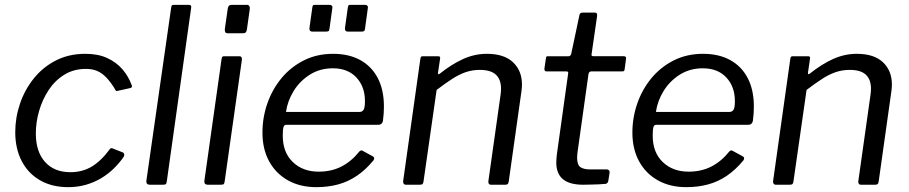

<svg xmlns="http://www.w3.org/2000/svg" viewBox="-20 -762 3751 792"><path d="M331.9 -540Q384.9 -540 422.6 -522.5Q460.3 -505 485 -476.2Q509.8 -447.4 523.1 -411.2Q525.3 -405.8 523.9 -403.2Q522.6 -400.5 517.6 -398.8L463.1 -386.7Q459.5 -385.7 456.9 -389.3Q454.2 -392.8 451.5 -399Q434.5 -425.9 417.5 -443.4Q400.5 -460.8 380.9 -469.3Q361.2 -477.8 334.9 -477.8Q284.2 -477.8 245.6 -454Q206.9 -430.2 180.8 -390.7Q154.8 -351.3 141.3 -304.4Q127.8 -257.5 127.8 -211.4Q127.8 -136.3 165.8 -94Q203.7 -51.7 270.5 -51.7Q320.3 -51.7 359.2 -75.3Q398 -98.9 433.6 -147.6Q438.8 -153.3 445.8 -149.2L486.4 -133.3Q490 -132.3 491.9 -127.5Q493.8 -122.6 491 -116.3Q473.4 -90.6 450 -67.5Q426.5 -44.4 397.7 -27.1Q368.9 -9.8 334.8 0.1Q300.6 10 261.2 10Q194.4 10 145.3 -18.2Q96.2 -46.4 69.6 -97.5Q42.9 -148.6 42.9 -216.7Q42.9 -276.8 62.5 -334.4Q82.1 -392 119.5 -438.6Q156.9 -485.2 210.6 -512.6Q264.3 -540 331.9 -540Z M668.1 -14.3Q666.8 -4.8 663.9 -2.4Q661.1 0 650.6 0H599.2Q590 0 586.4 -4.3Q582.8 -8.6 583.8 -16.5L686.1 -730.8Q687.3 -738.2 689.3 -740.1Q691.2 -742 697.3 -742H759.2Q771.3 -742 768.3 -728Z M906.8 -14.3Q905.5 -4.8 902.7 -2.4Q899.8 0 889.3 0H838.2Q829 0 825.5 -4.3Q822.1 -8.6 823.1 -16.5L894 -518.8Q895.2 -526.2 897.3 -528.1Q899.3 -530 905.4 -530H967.9Q973.7 -530 976.2 -525.8Q978.7 -521.7 977.7 -514.9ZM998.7 -641.9Q997.4 -632.7 994 -628.7Q990.7 -624.7 980.2 -624.7H919.1Q911 -624.7 908.7 -630.6Q906.4 -636.5 907.7 -644.4L919.6 -727Q921.9 -742 934.5 -742H999.6Q1005.4 -742 1008.5 -736.8Q1011.6 -731.5 1010.3 -724.4Z M1284.8 10Q1217.7 10 1167.6 -18.2Q1117.5 -46.4 1090.1 -96.8Q1062.6 -147.3 1062.6 -215.1Q1062.6 -277.1 1082.7 -334.9Q1102.7 -392.8 1140.8 -439.1Q1179 -485.4 1232.9 -512.7Q1286.9 -540 1354.3 -540Q1419.1 -540 1466 -514.3Q1512.9 -488.5 1538.3 -440Q1563.7 -391.4 1563.7 -321.9Q1563.7 -308.2 1562.7 -293.8Q1561.7 -279.5 1559.7 -264Q1558.7 -256.5 1553.7 -251.8Q1548.7 -247.1 1539.4 -247.1H1160Q1152.4 -247.1 1149.4 -237.6Q1146.4 -228 1146.4 -202.2Q1146.4 -133.4 1187.8 -93.6Q1229.2 -53.9 1294.5 -53.9Q1346.7 -53.9 1388.1 -74.9Q1429.6 -96 1462.8 -137.6Q1467.4 -142.1 1471 -141.6Q1474.6 -141.1 1478.5 -138.6L1517.1 -117.5Q1527.9 -112.3 1520.8 -100.8Q1488.4 -61.4 1452.3 -37Q1416.3 -12.6 1375 -1.3Q1333.7 10 1284.8 10ZM1462.6 -300.2Q1473.3 -300.2 1479.3 -308.3Q1485.4 -316.5 1485.4 -345.3Q1485.4 -404.5 1450.1 -442.4Q1414.7 -480.3 1353 -480.3Q1299.7 -480.3 1258.1 -454Q1216.6 -427.8 1191.2 -386.4Q1165.9 -345 1159.7 -300.2ZM1350.7 -727.4 1339.3 -644.5Q1338.3 -635.9 1335.4 -633.8Q1332.4 -631.6 1322.5 -631.6H1269.9Q1261.3 -631.6 1258.4 -635.8Q1255.6 -639.9 1256.6 -647.3L1268.4 -731.6Q1269.7 -738.7 1271.5 -740.4Q1273.3 -742 1278.8 -742H1340.2Q1346.1 -742 1349.3 -738Q1352.4 -734 1350.7 -727.4ZM1497.2 -727.4 1485.8 -644.5Q1484.8 -635.9 1481.9 -633.8Q1478.9 -631.6 1469 -631.6H1416.4Q1407.8 -631.6 1404.9 -635.8Q1402.1 -639.9 1403.1 -647.3L1414.9 -731.6Q1416.2 -738.7 1418 -740.4Q1419.8 -742 1425.3 -742H1486.7Q1492.6 -742 1495.7 -738Q1498.9 -734 1497.2 -727.4Z M1654.3 0Q1647.8 0 1644.9 -4.7Q1642.1 -9.3 1643.1 -15.8L1714 -519.5Q1715.2 -526.2 1717.2 -528.1Q1719.1 -530 1724.4 -530H1786.7Q1792 -530 1794.3 -527.9Q1796.5 -525.7 1795.3 -519.3L1786.8 -462Q1785.8 -451.2 1795.2 -458.9Q1843.2 -497.1 1890.4 -518.6Q1937.7 -540 1988.6 -540Q2059.4 -540 2096.3 -505.1Q2133.1 -470.2 2133.1 -413.3Q2133.1 -407 2132.6 -400.4Q2132.1 -393.8 2131.1 -386.5L2078.5 -13.1Q2077.2 -5.4 2074.3 -2.7Q2071.4 0 2063.4 0H2005.4Q1998.9 0 1996.2 -4.5Q1993.4 -9 1994.7 -15.8L2044.8 -370.6Q2045.8 -377.7 2046.3 -384.3Q2046.8 -390.8 2046.8 -396.4Q2046.8 -433.7 2025.8 -453.7Q2004.8 -473.7 1958.9 -473.7Q1928.2 -473.7 1900.9 -464.3Q1873.7 -454.9 1845.3 -436.6Q1817 -418.3 1781.1 -391.1L1726.8 -12.1Q1725.5 -4.8 1722.5 -2.4Q1719.5 0 1710.9 0H1654.3Z M2385 0Q2329.8 0 2302.2 -22.7Q2274.7 -45.4 2274.7 -91.7Q2274.7 -99.6 2275.4 -108.1Q2276.1 -116.6 2277.1 -125.2L2323.7 -459.3Q2324.7 -464.4 2322.3 -465.9Q2320 -467.5 2314.6 -467.5H2233.4Q2224.7 -467.5 2225.8 -480.3L2232.2 -522.8Q2232.8 -527.7 2234.6 -528.9Q2236.4 -530 2241.4 -530H2325.7Q2329.6 -530 2332.9 -533.3Q2336.2 -536.7 2336.5 -540.8L2370.1 -699.6Q2372 -710 2383.4 -710H2434Q2439.9 -710 2441.9 -706.3Q2444 -702.6 2442.7 -693.6L2420.2 -538.2Q2419.2 -533.9 2421.1 -532.1Q2422.9 -530.3 2427.2 -530.3H2552.1Q2557.1 -530.3 2560.4 -527.9Q2563.8 -525.4 2562.5 -520.5L2556.5 -475.5Q2555.5 -470.6 2553.8 -469Q2552 -467.5 2545.6 -467.5H2419.2Q2409.7 -467.5 2407.5 -456.5L2363.1 -139.8Q2362.1 -131.7 2361.3 -125.1Q2360.6 -118.5 2360.6 -111.8Q2360.6 -82 2374.2 -72.5Q2387.9 -63.1 2414.8 -63.1H2483.9Q2489 -63.1 2492.1 -59.1Q2495.2 -55.2 2494.7 -50.1L2489.2 -15.8Q2487.6 -6 2478.7 -3.6Q2467.8 -2.3 2449.8 -1.6Q2431.7 -1 2413.8 -0.5Q2395.9 0 2385 0Z M2810.8 10Q2743.7 10 2693.6 -18.2Q2643.5 -46.4 2616.1 -96.8Q2588.6 -147.3 2588.6 -215.1Q2588.6 -277.1 2608.7 -334.9Q2628.7 -392.8 2666.8 -439.1Q2705 -485.4 2758.9 -512.7Q2812.9 -540 2880.3 -540Q2945.1 -540 2992 -514.3Q3038.9 -488.5 3064.3 -440Q3089.7 -391.4 3089.7 -321.9Q3089.7 -308.2 3088.7 -293.8Q3087.7 -279.5 3085.7 -264Q3084.7 -256.5 3079.7 -251.8Q3074.7 -247.1 3065.4 -247.1H2686Q2678.4 -247.1 2675.4 -237.6Q2672.4 -228 2672.4 -202.2Q2672.4 -133.4 2713.8 -93.6Q2755.2 -53.9 2820.5 -53.9Q2872.7 -53.9 2914.1 -74.9Q2955.6 -96 2988.8 -137.6Q2993.4 -142.1 2997 -141.6Q3000.6 -141.1 3004.5 -138.6L3043.1 -117.5Q3053.9 -112.3 3046.8 -100.8Q3014.4 -61.4 2978.3 -37Q2942.3 -12.6 2901 -1.3Q2859.7 10 2810.8 10ZM2988.6 -300.2Q2999.3 -300.2 3005.3 -308.3Q3011.4 -316.5 3011.4 -345.3Q3011.4 -404.5 2976.1 -442.4Q2940.7 -480.3 2879 -480.3Q2825.7 -480.3 2784.1 -454Q2742.6 -427.8 2717.2 -386.4Q2691.9 -345 2685.7 -300.2Z M3180.3 0Q3173.8 0 3170.9 -4.7Q3168.1 -9.3 3169.1 -15.8L3240 -519.5Q3241.2 -526.2 3243.2 -528.1Q3245.1 -530 3250.4 -530H3312.7Q3318 -530 3320.3 -527.9Q3322.5 -525.7 3321.3 -519.3L3312.8 -462Q3311.8 -451.2 3321.2 -458.9Q3369.2 -497.1 3416.4 -518.6Q3463.7 -540 3514.6 -540Q3585.4 -540 3622.3 -505.1Q3659.1 -470.2 3659.1 -413.3Q3659.1 -407 3658.6 -400.4Q3658.1 -393.8 3657.1 -386.5L3604.5 -13.1Q3603.2 -5.4 3600.3 -2.7Q3597.4 0 3589.4 0H3531.4Q3524.9 0 3522.2 -4.5Q3519.4 -9 3520.7 -15.8L3570.8 -370.6Q3571.8 -377.7 3572.3 -384.3Q3572.8 -390.8 3572.8 -396.4Q3572.8 -433.7 3551.8 -453.7Q3530.8 -473.7 3484.9 -473.7Q3454.2 -473.7 3426.9 -464.3Q3399.7 -454.9 3371.3 -436.6Q3343 -418.3 3307.1 -391.1L3252.8 -12.1Q3251.5 -4.8 3248.5 -2.4Q3245.5 0 3236.9 0H3180.3Z"/></svg>

Font: Libre Franklin Thin
Style: Italic
Weight: 100
Italic angle: -8°
Designer: Pablo Impallari, Rodrigo Fuenzalida, Nhung Nguyen
Foundry: Impallari Type
Version: Version 3.000